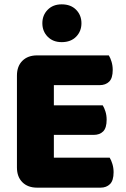

<svg xmlns="http://www.w3.org/2000/svg" viewBox="-20 -861 581 884"><path d="M58 -513Q58 -556 83 -581Q108 -606 151 -606H481Q488 -595 493.5 -577Q499 -559 499 -539Q499 -501 482.5 -485Q466 -469 439 -469H228V-376H453Q460 -365 465.5 -347.5Q471 -330 471 -310Q471 -272 455 -256Q439 -240 412 -240H228V-135H485Q492 -124 497.5 -106Q503 -88 503 -68Q503 -30 486.5 -13.5Q470 3 443 3H151Q108 3 83 -22Q58 -47 58 -90ZM175 -754Q175 -791 199.5 -816Q224 -841 264 -841Q306 -841 330.5 -816Q355 -791 355 -754Q355 -717 330.5 -692Q306 -667 264 -667Q224 -667 199.5 -692Q175 -717 175 -754Z"/></svg>

Font: Baloo Tamma
Style: Regular
Weight: 400
Designer: Divya Kowshik and Ek Type
Foundry: Ek Type
Version: Version 1.007;PS 1.000;hotconv 1.0.88;makeotf.lib2.5.647800